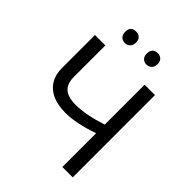

<svg xmlns="http://www.w3.org/2000/svg" viewBox="-250 -1043 1178 1178"><g transform="rotate(45 339.0 -454.0)"><path d="M187 -859Q187 -908 234 -908Q254 -908 267.5 -896Q281 -884 281 -859Q281 -835 267.5 -822Q254 -809 234 -809Q213 -809 200 -822Q187 -835 187 -859ZM375 -859Q375 -884 388 -896Q401 -908 421 -908Q441 -908 454.5 -896Q468 -884 468 -859Q468 -835 454.5 -822Q441 -809 421 -809Q401 -809 388 -822Q375 -835 375 -859ZM591 0H501V-293Q373 -248 280 -248Q179 -248 124.5 -295Q70 -342 70 -429V-714H160V-442Q160 -383 191 -355Q222 -327 289 -327Q376 -327 501 -368V-714H591Z"/></g></svg>

Font: Advent Sans Logo
Style: Regular
Weight: 400
Designer: Types & Symbols
Foundry: Types & Symbols
Version: Version 1.002